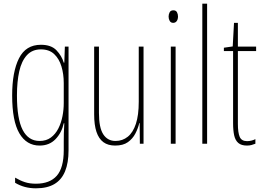

<svg xmlns="http://www.w3.org/2000/svg" viewBox="-20 -780 1423 1042"><path d="M202 -537Q258 -537 286.5 -507Q315 -477 326 -440H329L332 -527H352V35Q352 104 333 150Q314 196 275 219Q236 242 175 242Q143 242 115 234.5Q87 227 62 212V184Q89 200 115 208.5Q141 217 175 217Q250 217 288 174Q326 131 326 35V-12Q326 -35 326.5 -57.5Q327 -80 329 -111H326Q315 -60 281.5 -25Q248 10 195 10Q124 10 85 -56.5Q46 -123 46 -262Q46 -390 83 -463.5Q120 -537 202 -537ZM202 -512Q155 -512 126 -480.5Q97 -449 84.5 -393Q72 -337 72 -262Q72 -135 103 -75Q134 -15 195 -15Q231 -15 256 -33.5Q281 -52 296.5 -82.5Q312 -113 319 -149Q326 -185 326 -221V-329Q326 -378 313.5 -419.5Q301 -461 274 -486.5Q247 -512 202 -512Z M759 -527V0H739L738 -112H736Q729 -83 714.5 -55Q700 -27 674 -8.5Q648 10 605 10Q566 10 541 -8.5Q516 -27 503.5 -64.5Q491 -102 491 -159V-527H517V-167Q517 -87 540.5 -51Q564 -15 607 -15Q645 -15 673.5 -38Q702 -61 717.5 -108Q733 -155 733 -228V-527Z M933 -527V0H907V-527ZM921 -724Q935 -724 940.5 -713.5Q946 -703 946 -691Q946 -675 939 -665.5Q932 -656 920 -656Q907 -656 901 -666.5Q895 -677 895 -690Q895 -702 900.5 -713Q906 -724 921 -724Z M1104 0H1078V-760H1104Z M1321 -14Q1334 -14 1346.5 -17.5Q1359 -21 1366 -25V0Q1356 4 1345 7Q1334 10 1320 10Q1290 10 1273.5 -4Q1257 -18 1251 -45Q1245 -72 1245 -112V-503H1195V-521L1243 -528L1250 -656H1271V-527H1370V-503H1271V-108Q1271 -60 1281 -37Q1291 -14 1321 -14Z"/></svg>

Font: Noto Sans Khmer ExtraCondensed Thin
Style: Regular
Weight: 250
Width: 2
Designer: Danh Hong and the Monotype Design Team
Foundry: Monotype Imaging Inc.
Version: Version 2.004